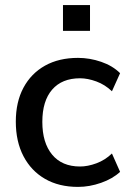

<svg xmlns="http://www.w3.org/2000/svg" viewBox="-20 -724 507 753"><path d="M286 9Q211 9 156.5 -22.5Q102 -54 72 -111.5Q42 -169 42 -247Q42 -324 72 -380Q102 -436 156.5 -466.5Q211 -497 286 -497Q332 -497 377 -481.5Q422 -466 451 -437L419 -366Q392 -392 358 -404.5Q324 -417 294 -417Q223 -417 184.5 -372.5Q146 -328 146 -246Q146 -164 184.5 -117.5Q223 -71 294 -71Q324 -71 358 -83.5Q392 -96 419 -122L451 -50Q422 -23 376.5 -7Q331 9 286 9ZM227 -603V-704H333V-603Z"/></svg>

Font: Nunito Sans 12pt ExtraLight SemiBold
Style: Regular
Weight: 600
Version: Version 3.101;gftools[0.9.27]